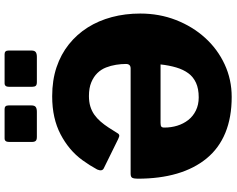

<svg xmlns="http://www.w3.org/2000/svg" viewBox="-114 -880 1004 815"><g transform="rotate(-90 387.5 -472.0)"><path d="M348 -937V-840Q348 -827 341.5 -822Q335 -817 321 -817H214Q202 -817 197.5 -822Q193 -827 193 -838V-935Q193 -954 208 -954H333Q348 -954 348 -937ZM581 -937V-840Q581 -827 574.5 -822Q568 -817 554 -817H447Q435 -817 431 -822Q427 -827 427 -838V-935Q427 -954 442 -954H566Q581 -954 581 -937ZM524 -439Q524 -459 520.5 -481Q517 -503 509 -523.5Q501 -544 485.5 -560Q470 -576 446 -586Q422 -596 388 -596Q363 -596 343.5 -590Q324 -584 308.5 -573Q293 -562 279.5 -546.5Q266 -531 254 -512.5Q242 -494 229 -473Q227 -469 222 -467.5Q217 -466 205 -472L81 -533Q67 -540 76 -561Q94 -594 115.5 -623.5Q137 -653 164.5 -676Q192 -699 225.5 -716.5Q259 -734 299 -743Q339 -752 387 -752Q455 -752 510 -733.5Q565 -715 607.5 -681Q650 -647 679 -601Q708 -555 723 -498.5Q738 -442 738 -378Q738 -297 710.5 -226.5Q683 -156 635 -103Q587 -50 522.5 -20Q458 10 384 10Q297 10 231.5 -17Q166 -44 123 -96.5Q80 -149 58.5 -222.5Q37 -296 37 -389Q37 -404 40.5 -411.5Q44 -419 58 -419H505Q524 -419 524 -439ZM274 -292Q263 -292 258.5 -289Q254 -286 254 -276Q254 -247 262 -221Q270 -195 286 -174.5Q302 -154 326.5 -142Q351 -130 382 -130Q419 -130 444 -141.5Q469 -153 484.5 -174Q500 -195 509 -225Q518 -255 522 -292Z"/></g></svg>

Font: Libre Franklin ExtraBold
Style: Regular
Weight: 800
Designer: Pablo Impallari, Rodrigo Fuenzalida, Nhung Nguyen
Foundry: Impallari Type
Version: Version 3.000